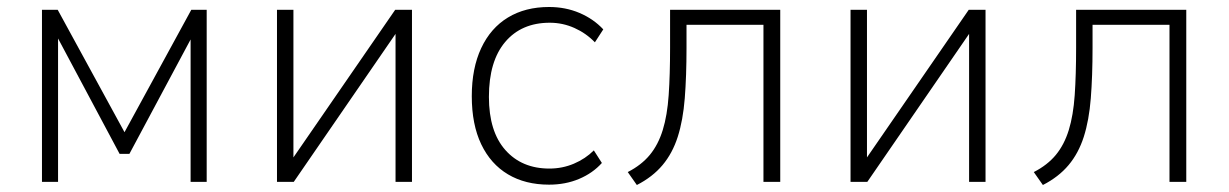

<svg xmlns="http://www.w3.org/2000/svg" viewBox="-20 -520 3513 549"><path d="M100 0V-492H145L336 -142L527 -492H571V0H525V-409H526L350 -80H322L146 -410V0Z M772 0V-492H819V-67H817L1110 -492H1158V0H1111V-426H1113L820 0Z M1550 8Q1482 8 1432.5 -21.5Q1383 -51 1356 -107.5Q1329 -164 1329 -245Q1329 -325 1356 -382.5Q1383 -440 1432.5 -470Q1482 -500 1550 -500Q1597 -500 1637 -483Q1677 -466 1705 -436L1681 -399Q1656 -425 1622.5 -440Q1589 -455 1552 -455Q1471 -455 1424.5 -400Q1378 -345 1378 -243Q1378 -144 1425 -91Q1472 -38 1551 -38Q1588 -38 1621 -52Q1654 -66 1678 -90L1701 -54Q1675 -25 1636 -8.5Q1597 8 1550 8Z M1801 9 1775 -28Q1814 -48 1838 -77Q1862 -106 1875 -148Q1888 -190 1892 -248Q1896 -306 1896 -384V-492H2211V0H2163V-449H1943V-383Q1943 -302 1938 -239Q1933 -176 1918 -129Q1903 -82 1874.5 -48Q1846 -14 1801 9Z M2412 0V-492H2459V-67H2457L2750 -492H2798V0H2751V-426H2753L2460 0Z M2962 9 2936 -28Q2975 -48 2999 -77Q3023 -106 3036 -148Q3049 -190 3053 -248Q3057 -306 3057 -384V-492H3372V0H3324V-449H3104V-383Q3104 -302 3099 -239Q3094 -176 3079 -129Q3064 -82 3035.5 -48Q3007 -14 2962 9Z"/></svg>

Font: Nunito Sans 7pt SemiCondensed ExtraLight
Style: Regular
Weight: 250
Width: 4
Designer: Vernon Adams
Foundry: Vernon Adams
Version: Version 3.101;gftools[0.9.27]